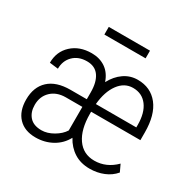

<svg xmlns="http://www.w3.org/2000/svg" viewBox="-158 -870 1044 1040"><g transform="rotate(30 364.5 -349.5)"><path d="M528.3 9.8Q471.7 9.8 430.7 -16.4Q389.6 -42.5 364.7 -88.9Q339.8 -42 293.2 -16.1Q246.6 9.8 189.5 9.8Q121.1 9.8 82.5 -30.8Q43.9 -71.3 43.9 -143.6Q43.9 -221.7 90.8 -265.1Q137.7 -308.6 225.6 -308.6H327.6V-351.6Q327.6 -415.5 302.5 -451.4Q277.3 -487.3 227.1 -487.3Q173.8 -487.3 141.6 -455.3Q109.4 -423.3 109.4 -373.5L55.7 -379.9Q55.7 -449.7 103.5 -493.9Q151.4 -538.1 227.1 -538.1Q277.3 -538.1 313.7 -513.2Q350.1 -488.3 367.2 -438.5Q392.1 -485.4 430.2 -511.7Q468.3 -538.1 515.1 -538.1Q596.2 -538.1 643.1 -478.8Q689.9 -419.4 689.9 -309.6V-261.7H381.8V-249Q381.8 -151.4 420.4 -95.9Q459 -40.5 528.3 -40.5Q603 -40.5 660.6 -98.1L681.2 -54.2Q654.8 -22.9 614.7 -6.6Q574.7 9.8 528.3 9.8ZM198.2 -40Q234.4 -40 271.7 -61.8Q309.1 -83.5 327.6 -113.3V-260.7H223.6Q167 -260.3 132.8 -227.3Q98.6 -194.3 98.6 -141.6Q98.6 -96.2 123.5 -68.1Q148.4 -40 198.2 -40ZM515.1 -487.3Q461.4 -487.3 426 -439.2Q390.6 -391.1 383.3 -310.5H636.2V-325.7Q636.2 -401.4 604 -444.3Q571.8 -487.3 515.1 -487.3ZM492.7 -659.7H234.9V-707.5H492.7Z"/></g></svg>

Font: Roboto Condensed Light
Style: Regular
Weight: 300
Designer: Google
Version: Version 2.134; 2016